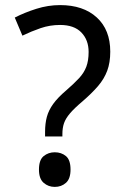

<svg xmlns="http://www.w3.org/2000/svg" viewBox="-20 -815 498 754"><path d="M216 -795Q307 -795 360 -746.5Q413 -698 413 -612Q413 -569 401 -537Q389 -505 365 -477Q341 -449 304 -417Q272 -390 255 -370Q238 -350 231.5 -331.5Q225 -313 225 -288V-279H157V-297Q157 -330 164 -356Q171 -382 189 -407Q207 -432 240 -460Q271 -487 290.5 -508Q310 -529 319 -553Q328 -577 328 -611Q328 -658 299.5 -687.5Q271 -717 216 -717Q176 -717 139.5 -704.5Q103 -692 68 -675L38 -746Q77 -766 123 -780.5Q169 -795 216 -795ZM195 -81Q170 -81 151.5 -97Q133 -113 133 -149Q133 -187 151.5 -202Q170 -217 195 -217Q221 -217 239 -202Q257 -187 257 -149Q257 -113 239 -97Q221 -81 195 -81Z"/></svg>

Font: Noto Sans Kannada UI
Style: Regular
Weight: 400
Designer: Jelle Bosma - Monotype Design Team
Foundry: Monotype Imaging Inc.
Version: Version 2.005; ttfautohint (v1.8.4.7-5d5b)